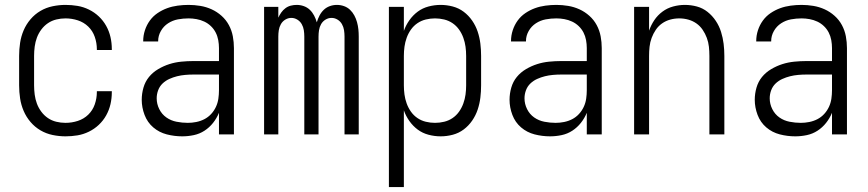

<svg xmlns="http://www.w3.org/2000/svg" viewBox="-20 -548 3540 783"><path d="M247 8Q221 8 194.5 2.5Q168 -3 145 -16.5Q122 -30 104.5 -50.5Q87 -71 76.5 -95.5Q66 -120 62 -146.5Q58 -173 58 -200V-320Q58 -347 62 -373.5Q66 -400 76.5 -424.5Q87 -449 104.5 -469.5Q122 -490 145 -503.5Q168 -517 194.5 -522.5Q221 -528 247 -528Q272 -528 296 -524Q320 -520 342.5 -509Q365 -498 383 -481Q401 -464 413 -442.5Q425 -421 430.5 -397Q436 -373 436 -348V-344H375V-347Q375 -373 366.5 -397.5Q358 -422 340 -439.5Q322 -457 297.5 -465Q273 -473 247 -473Q228 -473 209.5 -468.5Q191 -464 175.5 -453.5Q160 -443 148.5 -427.5Q137 -412 130.5 -394.5Q124 -377 121.5 -358Q119 -339 119 -320V-200Q119 -181 121.5 -162Q124 -143 130.5 -125.5Q137 -108 148.5 -92.5Q160 -77 175.5 -66.5Q191 -56 209.5 -51.5Q228 -47 247 -47Q273 -47 297.5 -55Q322 -63 340 -80.5Q358 -98 366.5 -122.5Q375 -147 375 -173V-176H436V-172Q436 -147 430.5 -123Q425 -99 413 -77.5Q401 -56 383 -39Q365 -22 342.5 -11Q320 0 296 4Q272 8 247 8Z M723 8Q691 8 660 0Q629 -8 605 -28.5Q581 -49 569.5 -79.5Q558 -110 558 -141Q558 -166 565 -190.5Q572 -215 587.5 -234Q603 -253 625 -266Q647 -279 670.5 -286.5Q694 -294 719 -296.5Q744 -299 768 -299H873V-352Q873 -368 870 -384.5Q867 -401 859.5 -415.5Q852 -430 840 -441.5Q828 -453 813 -460Q798 -467 781.5 -470Q765 -473 749 -473Q727 -473 705.5 -469Q684 -465 665.5 -453Q647 -441 636 -421.5Q625 -402 625 -381V-379H564V-381Q564 -403 571 -424.5Q578 -446 591 -464Q604 -482 622.5 -494.5Q641 -507 661.5 -514.5Q682 -522 704.5 -525Q727 -528 749 -528Q773 -528 797 -524Q821 -520 843 -510Q865 -500 883.5 -483.5Q902 -467 913.5 -445.5Q925 -424 929.5 -400Q934 -376 934 -352V0H873V-88Q864 -66 849 -47Q834 -28 814 -15Q794 -2 770.5 3Q747 8 723 8ZM746 -47Q763 -47 780.5 -50.5Q798 -54 813.5 -62Q829 -70 841 -83Q853 -96 860.5 -112Q868 -128 870.5 -145.5Q873 -163 873 -180V-244H768Q752 -244 735 -242.5Q718 -241 702 -237Q686 -233 670.5 -226Q655 -219 643 -207.5Q631 -196 625 -180Q619 -164 619 -147Q619 -124 629.5 -103Q640 -82 658.5 -69Q677 -56 700 -51.5Q723 -47 746 -47Z M1057 0V-520H1115V-476Q1120 -487 1127 -497Q1134 -507 1144 -514.5Q1154 -522 1166 -525Q1178 -528 1190 -528Q1205 -528 1219 -523Q1233 -518 1243.5 -508Q1254 -498 1261 -484.5Q1268 -471 1272 -457Q1276 -471 1283 -484.5Q1290 -498 1300.5 -508Q1311 -518 1325 -523Q1339 -528 1354 -528Q1369 -528 1383 -523Q1397 -518 1407.5 -508Q1418 -498 1425 -485Q1432 -472 1436 -457.5Q1440 -443 1441.5 -428.5Q1443 -414 1443 -399V0H1385V-399Q1385 -412 1383 -425Q1381 -438 1374.5 -449.5Q1368 -461 1356.5 -468Q1345 -475 1332 -475Q1319 -475 1307.5 -468Q1296 -461 1289.5 -449.5Q1283 -438 1281 -425Q1279 -412 1279 -399V0H1221V-399Q1221 -412 1219 -425Q1217 -438 1210.5 -449.5Q1204 -461 1192.5 -468Q1181 -475 1168 -475Q1155 -475 1143.5 -468Q1132 -461 1125.5 -449.5Q1119 -438 1117 -425Q1115 -412 1115 -399V0Z M1566 215V-520H1627V-422Q1635 -445 1649.5 -465.5Q1664 -486 1683.5 -500.5Q1703 -515 1727.5 -521.5Q1752 -528 1777 -528Q1802 -528 1826.5 -521.5Q1851 -515 1871 -500Q1891 -485 1905.5 -464Q1920 -443 1928 -419Q1936 -395 1939 -370Q1942 -345 1942 -320V-200Q1942 -175 1939 -150Q1936 -125 1928 -101Q1920 -77 1905.5 -56Q1891 -35 1871 -20Q1851 -5 1826.5 1.5Q1802 8 1777 8Q1752 8 1727.5 1.5Q1703 -5 1683.5 -19.5Q1664 -34 1649.5 -54.5Q1635 -75 1627 -98V215ZM1754 -47Q1773 -47 1791.5 -51.5Q1810 -56 1825.5 -66.5Q1841 -77 1852 -92.5Q1863 -108 1869.5 -126Q1876 -144 1878.5 -162.5Q1881 -181 1881 -200V-320Q1881 -339 1878.5 -357.5Q1876 -376 1869.5 -394Q1863 -412 1852 -427.5Q1841 -443 1825.5 -453.5Q1810 -464 1791.5 -468.5Q1773 -473 1754 -473Q1735 -473 1716.5 -468.5Q1698 -464 1682.5 -453.5Q1667 -443 1656 -427.5Q1645 -412 1638.5 -394Q1632 -376 1629.5 -357.5Q1627 -339 1627 -320V-200Q1627 -181 1629.5 -162.5Q1632 -144 1638.5 -126Q1645 -108 1656 -92.5Q1667 -77 1682.5 -66.5Q1698 -56 1716.5 -51.5Q1735 -47 1754 -47Z M2223 8Q2191 8 2160 0Q2129 -8 2105 -28.5Q2081 -49 2069.5 -79.5Q2058 -110 2058 -141Q2058 -166 2065 -190.5Q2072 -215 2087.5 -234Q2103 -253 2125 -266Q2147 -279 2170.5 -286.5Q2194 -294 2219 -296.5Q2244 -299 2268 -299H2373V-352Q2373 -368 2370 -384.5Q2367 -401 2359.5 -415.5Q2352 -430 2340 -441.5Q2328 -453 2313 -460Q2298 -467 2281.5 -470Q2265 -473 2249 -473Q2227 -473 2205.5 -469Q2184 -465 2165.5 -453Q2147 -441 2136 -421.5Q2125 -402 2125 -381V-379H2064V-381Q2064 -403 2071 -424.5Q2078 -446 2091 -464Q2104 -482 2122.5 -494.5Q2141 -507 2161.5 -514.5Q2182 -522 2204.5 -525Q2227 -528 2249 -528Q2273 -528 2297 -524Q2321 -520 2343 -510Q2365 -500 2383.5 -483.5Q2402 -467 2413.5 -445.5Q2425 -424 2429.5 -400Q2434 -376 2434 -352V0H2373V-88Q2364 -66 2349 -47Q2334 -28 2314 -15Q2294 -2 2270.5 3Q2247 8 2223 8ZM2246 -47Q2263 -47 2280.5 -50.5Q2298 -54 2313.5 -62Q2329 -70 2341 -83Q2353 -96 2360.5 -112Q2368 -128 2370.5 -145.5Q2373 -163 2373 -180V-244H2268Q2252 -244 2235 -242.5Q2218 -241 2202 -237Q2186 -233 2170.5 -226Q2155 -219 2143 -207.5Q2131 -196 2125 -180Q2119 -164 2119 -147Q2119 -124 2129.5 -103Q2140 -82 2158.5 -69Q2177 -56 2200 -51.5Q2223 -47 2246 -47Z M2566 0V-520H2627V-423Q2635 -446 2648.5 -466Q2662 -486 2681.5 -500.5Q2701 -515 2725 -521.5Q2749 -528 2773 -528Q2798 -528 2822 -521.5Q2846 -515 2865.5 -499.5Q2885 -484 2899 -463Q2913 -442 2920.5 -418Q2928 -394 2931 -369.5Q2934 -345 2934 -320V0H2873V-320Q2873 -339 2871 -357.5Q2869 -376 2862.5 -393.5Q2856 -411 2845.5 -426.5Q2835 -442 2820 -452.5Q2805 -463 2787 -468Q2769 -473 2750 -473Q2731 -473 2713 -468Q2695 -463 2680 -452.5Q2665 -442 2654.5 -426.5Q2644 -411 2637.5 -393.5Q2631 -376 2629 -357.5Q2627 -339 2627 -320V0Z M3223 8Q3191 8 3160 0Q3129 -8 3105 -28.5Q3081 -49 3069.5 -79.5Q3058 -110 3058 -141Q3058 -166 3065 -190.5Q3072 -215 3087.5 -234Q3103 -253 3125 -266Q3147 -279 3170.5 -286.5Q3194 -294 3219 -296.5Q3244 -299 3268 -299H3373V-352Q3373 -368 3370 -384.5Q3367 -401 3359.5 -415.5Q3352 -430 3340 -441.5Q3328 -453 3313 -460Q3298 -467 3281.5 -470Q3265 -473 3249 -473Q3227 -473 3205.5 -469Q3184 -465 3165.5 -453Q3147 -441 3136 -421.5Q3125 -402 3125 -381V-379H3064V-381Q3064 -403 3071 -424.5Q3078 -446 3091 -464Q3104 -482 3122.5 -494.5Q3141 -507 3161.5 -514.5Q3182 -522 3204.5 -525Q3227 -528 3249 -528Q3273 -528 3297 -524Q3321 -520 3343 -510Q3365 -500 3383.5 -483.5Q3402 -467 3413.5 -445.5Q3425 -424 3429.5 -400Q3434 -376 3434 -352V0H3373V-88Q3364 -66 3349 -47Q3334 -28 3314 -15Q3294 -2 3270.5 3Q3247 8 3223 8ZM3246 -47Q3263 -47 3280.5 -50.5Q3298 -54 3313.5 -62Q3329 -70 3341 -83Q3353 -96 3360.5 -112Q3368 -128 3370.5 -145.5Q3373 -163 3373 -180V-244H3268Q3252 -244 3235 -242.5Q3218 -241 3202 -237Q3186 -233 3170.5 -226Q3155 -219 3143 -207.5Q3131 -196 3125 -180Q3119 -164 3119 -147Q3119 -124 3129.5 -103Q3140 -82 3158.5 -69Q3177 -56 3200 -51.5Q3223 -47 3246 -47Z"/></svg>

Font: Iosevka Light
Style: Regular
Weight: 300
Monospace: yes
Designer: Belleve Invis
Foundry: Belleve Invis
Version: Version 32.5.0; ttfautohint (v1.8.4)